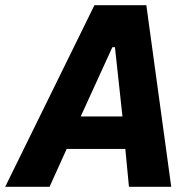

<svg xmlns="http://www.w3.org/2000/svg" viewBox="-70 -720 720 740"><path d="M-50 0H121L187 -146H413L427 0H590L494 -700H294ZM241 -271 363 -538H373L402 -271Z"/></svg>

Font: Fixel Text 20240404
Style: Bold Italic
Weight: 700
Width: 4
Italic angle: -10°
Designer: AlfaBravo + MacPaw
Foundry: Kyrylo Tkachov, Marchela Mozhyna, Serhii Makarenko, Maria Weinstein, Zakhar Kryvoshyya
Version: Version 1.211;Glyphs 3.2 (3225)